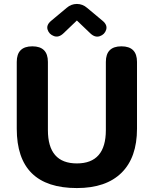

<svg xmlns="http://www.w3.org/2000/svg" viewBox="-20 -945 780 974"><path d="M370 9Q65 9 65 -292V-631Q65 -710 144 -710Q223 -710 223 -631V-285Q223 -116 370 -116Q517 -116 517 -285V-631Q517 -710 596 -710Q675 -710 675 -631V-292Q675 -146 596.5 -68.5Q518 9 370 9ZM302 -776Q278 -753 253.5 -762Q229 -771 221.5 -794.5Q214 -818 239 -839L318 -905Q341 -925 370 -925Q399 -925 422 -905L501 -839Q526 -818 518.5 -794Q511 -770 486.5 -761.5Q462 -753 438 -776L370 -841Z"/></svg>

Font: Nunito VF Beta Light
Style: Regular
Weight: 300
Designer: Vernon Adams
Foundry: newtypography
Version: Version 3.001